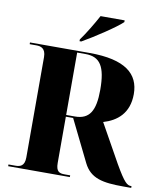

<svg xmlns="http://www.w3.org/2000/svg" viewBox="-98 -1011 931 1091"><g transform="rotate(10 367.0 -465.5)"><path d="M300 -780V-770H310C377 -808 496 -886 532 -921V-931H393C369 -886 330 -821 300 -780ZM24 0H380V-10H348C319 -10 298 -16 298 -67V-334H340L458 -94C498 -13 570 0 688 0H734V-10H732C709 -10 693 -20 635 -121L512 -341C590 -364 656 -416 656 -527C656 -643 576 -714 368 -714H24V-704H64C87 -704 117 -697 117 -646V-67C117 -16 90 -10 64 -10H24ZM348 -344H298V-704H346C431 -704 464 -652 464 -518C464 -396 432 -344 348 -344Z"/></g></svg>

Font: Noto Serif Display ExtraBold
Style: Regular
Weight: 800
Designer: Monotype Design Team
Foundry: Monotype Imaging Inc.
Version: Version 2.009